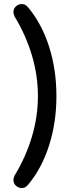

<svg xmlns="http://www.w3.org/2000/svg" viewBox="-20 -771 345 942"><path d="M45.9 112.3Q45.9 103.5 51.8 89.8Q106.4 0 136.2 -99.1Q166 -198.2 166 -299.8Q166 -401.4 136.2 -500.5Q106.4 -599.6 51.8 -689.5Q45.9 -703.1 45.9 -711.9Q45.9 -728.5 58.1 -739.7Q70.3 -751 85.9 -751Q97.7 -751 104 -747.1Q110.4 -743.2 119.1 -733.4Q185.5 -653.3 221.2 -541Q256.8 -428.7 256.8 -299.8Q256.8 -170.9 221.2 -58.6Q185.5 53.7 119.1 133.8Q110.4 143.6 104 147.5Q97.7 151.4 85.9 151.4Q70.3 151.4 58.1 140.1Q45.9 128.9 45.9 112.3Z"/></svg>

Font: FakePearl
Style: Regular
Weight: 400
Version: Version 1.2